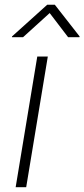

<svg xmlns="http://www.w3.org/2000/svg" viewBox="-20 -782 352 802"><path d="M45.4 0 135.7 -545.9H179.7L89.4 0ZM76.2 -626.5H29.8L30.3 -629.9L177.2 -762.2H209L312.5 -629.9L312 -626.5H264.6L187.5 -727.5Z"/></svg>

Font: Inter ExtraLight
Style: Italic
Weight: 250
Italic angle: -9.3988°
Designer: Rasmus Andersson
Foundry: rsms
Version: Version 4.001;git-66647c0bb